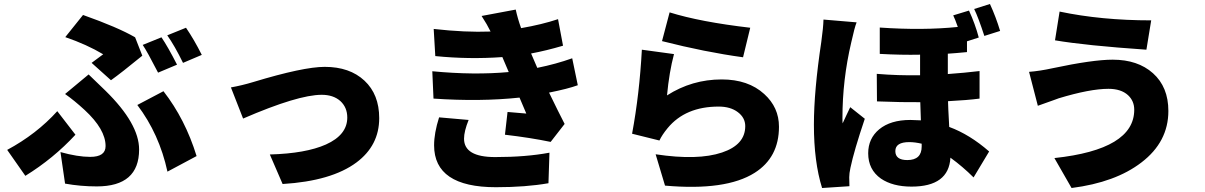

<svg xmlns="http://www.w3.org/2000/svg" viewBox="-20 -876 6040 962"><path d="M789 -689Q821 -642 867 -552L772 -512Q717 -619 695 -651ZM912 -737Q953 -677 991 -601L897 -561Q855 -647 818 -699ZM439 -561Q478 -589 497 -604Q415 -653 307 -690L396 -801Q571 -739 657 -689L693 -597Q588 -511 536 -474ZM283 -114Q369 -90 432 -90Q509 -90 509 -144Q509 -228 404 -325Q352 -373 306 -405L424 -503L509 -421Q677 -256 677 -127Q677 58 465 58Q384 58 306 44ZM819 -16Q778 -205 668 -350L799 -419Q908 -279 965 -94ZM358 -201Q248 -82 107 5L16 -125Q163 -204 267 -319Z M1137 -438Q1193 -448 1249 -465Q1500 -541 1607 -541Q1732 -541 1806 -472Q1880 -403 1880 -284Q1880 -147 1766 -62Q1641 31 1396 46L1332 -102Q1512 -107 1613 -152Q1720 -200 1720 -287Q1720 -338 1685 -370Q1650 -401 1592 -401Q1473 -401 1198 -282Z M2328 -275Q2305 -218 2305 -181Q2305 -89 2461 -89Q2616 -89 2733 -111L2728 42Q2615 62 2465 62Q2155 62 2155 -148Q2155 -209 2180 -288ZM2875 -449Q2826 -431 2731 -412Q2779 -313 2809 -255L2739 -165Q2638 -186 2510 -201L2523 -315L2617 -307L2583 -387Q2386 -366 2152 -382L2146 -519Q2355 -499 2529 -515L2497 -590Q2330 -578 2161 -595L2153 -731Q2312 -713 2438 -718Q2421 -753 2393 -796L2564 -828Q2574 -782 2591 -735Q2695 -753 2776 -780L2801 -647Q2716 -622 2641 -608L2672 -536Q2766 -555 2847 -584Z M3335 -814Q3489 -766 3739 -737L3703 -589Q3513 -615 3297 -670ZM3357 -605Q3333 -515 3322 -398Q3447 -478 3596 -478Q3729 -478 3809 -405Q3883 -338 3883 -241Q3883 -87 3761 -10Q3617 81 3312 54L3265 -103Q3477 -71 3598 -112Q3714 -151 3714 -244Q3714 -286 3677 -314Q3640 -342 3581 -342Q3414 -342 3325 -234Q3297 -200 3284 -172L3147 -206Q3184 -405 3196 -627Z M4912 -696Q4882 -788 4861 -831L4940 -856Q4970 -791 4991 -721ZM4272 -764Q4262 -740 4245 -663Q4201 -476 4201 -285Q4201 -262 4202 -258L4221 -299Q4235 -327 4240 -339L4313 -281Q4259 -121 4241 -35Q4235 -7 4235 12Q4235 41 4236 57L4099 66Q4058 -65 4058 -251Q4058 -420 4095 -666Q4105 -738 4106 -778ZM4598 -156Q4564 -164 4536 -164Q4466 -164 4466 -119Q4466 -74 4526 -74Q4598 -74 4598 -142ZM4888 -382Q4827 -374 4730 -369Q4730 -349 4736 -240Q4839 -202 4936 -117L4858 13Q4804 -41 4742 -86Q4734 59 4547 59Q4453 59 4394 19Q4330 -26 4330 -108Q4330 -182 4385 -228Q4442 -275 4541 -275Q4560 -275 4594 -273L4591 -364Q4504 -363 4374 -368L4373 -506Q4480 -497 4590 -499V-602Q4496 -600 4388 -606V-738Q4604 -723 4779 -741Q4765 -781 4756 -799L4835 -823Q4866 -756 4884 -688L4825 -669V-615Q4763 -609 4729 -607V-505Q4813 -511 4888 -520Z M5632 -399Q5597 -431 5534 -431Q5441 -431 5283 -383Q5290 -385 5180 -346L5136 -516Q5189 -520 5253 -534Q5455 -577 5555 -577Q5681 -577 5757 -509Q5834 -440 5834 -320Q5834 -165 5699 -62Q5569 38 5349 66L5263 -84Q5663 -127 5663 -326Q5663 -370 5632 -399ZM5289 -818Q5498 -774 5748 -774L5724 -627Q5418 -648 5266 -674Z"/></svg>

Font: KaiGen Gothic KR Heavy
Style: Heavy
Weight: 900
Designer: Ryoko NISHIZUKA  (kana & ideographs); Paul D. Hunt (Latin, Greek & Cyrillic); Wenlong ZHANG  (bopomofo); Sandoll Communi
Foundry: Adobe Systems Incorporated
Version: Version 1.002 March 28, 2018